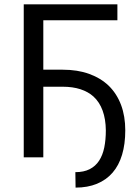

<svg xmlns="http://www.w3.org/2000/svg" viewBox="-20 -731 640 892"><path d="M525.4 -636.7V-710.9H90.3V0H181.2V-328.1H271Q317.9 -328.1 353.8 -316.4Q389.6 -304.7 414.1 -282.7Q442.4 -256.8 456.8 -217Q471.2 -177.2 471.7 -125.5Q471.7 -81.5 464.4 -45.7Q457 -9.8 440.4 15.6Q423.8 41 396.7 54.9Q369.6 68.8 330.1 68.8L331.1 140.6Q387.2 140.6 430.4 122.8Q473.6 105 502.9 71.3Q532.2 37.6 547.1 -12Q562 -61.5 562 -125.5Q562 -190.9 542.5 -243.2Q522.9 -295.4 485.8 -332Q448.2 -368.2 394.3 -387.7Q340.3 -407.2 271 -407.2H181.2V-636.7Z"/></svg>

Font: Roboto Mono
Style: Regular
Weight: 400
Monospace: yes
Designer: Google
Version: Version 3.000